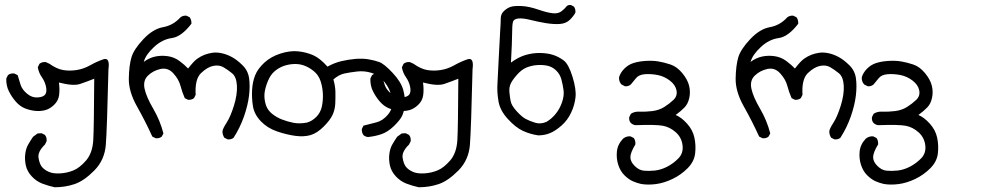

<svg xmlns="http://www.w3.org/2000/svg" viewBox="-20 -460 4040 791"><path d="M205.1 311.5Q178.7 305.7 154.3 296.4Q129.9 287.1 110.8 266.6Q91.8 246.1 86.4 221.7Q81.1 197.3 84 174.3Q86.9 151.4 96.2 135.3Q105.5 119.1 116.2 103.5L134.8 89.8L151.4 88.9L165 95.7Q173.8 106.4 171.9 122.1L165 135.7Q134.8 165 138.7 189.9Q142.6 214.8 152.3 227.1Q162.1 239.3 180.2 247.6Q198.2 255.9 227.1 254.4Q255.9 252.9 282.2 242.2Q308.6 231.4 335 200.7Q361.3 169.9 364.3 116.2Q367.2 62.5 368.2 -135.7Q338.9 -124 310.5 -114.3Q282.2 -104.5 222.7 -120.1Q226.6 -92.8 223.6 -68.8Q220.7 -44.9 202.6 -27.8Q184.6 -10.7 165 -5.9Q145.5 -1 123.5 -3.4Q101.6 -5.9 81.5 -14.2Q61.5 -22.5 44.9 -41.5Q28.3 -60.5 16.6 -84Q4.9 -107.4 5.9 -136.7L12.7 -150.4Q23.4 -159.2 39.1 -157.2L52.7 -150.4Q58.6 -129.9 64.9 -110.4Q71.3 -90.8 91.8 -73.7Q112.3 -56.6 136.2 -58.6Q160.2 -60.5 167 -71.8Q173.8 -83 169.4 -103.5Q165 -124 152.3 -142.1Q139.6 -160.2 135.7 -182.6L142.6 -197.3Q154.3 -206.1 168.9 -204.1L183.6 -197.3Q213.9 -175.8 240.2 -171.4Q266.6 -167 295.4 -171.4Q324.2 -175.8 351.1 -190.9Q377.9 -206.1 406.2 -215.8Q433.6 -224.6 426.8 -174.8Q420.9 73.2 416 136.2Q411.1 199.2 368.7 242.2Q326.2 285.2 287.6 298.3Q249 311.5 205.1 311.5Z M918 114.3 904.3 107.4Q896.5 95.7 896.5 81.1Q897.5 70.3 913.6 45.4Q929.7 20.5 943.8 -24.9Q958 -70.3 956.1 -106.9Q954.1 -143.6 936 -158.2Q918 -172.9 900.4 -183.1Q882.8 -193.4 858.4 -188.5Q834 -183.6 808.1 -158.7Q782.2 -133.8 786.1 -69.3L779.3 -55.7Q769.5 -47.9 754.9 -48.8L741.2 -55.7Q730.5 -80.1 723.6 -106.4Q716.8 -132.8 694.3 -157.7Q671.9 -182.6 641.1 -175.8Q610.4 -168.9 589.4 -148.4Q568.4 -127.9 575.7 -94.2Q583 -60.5 611.3 -12.2Q639.6 36.1 653.3 89.8L646.5 102.5Q636.7 111.3 621.1 109.4L607.4 102.5Q579.1 40 544.4 -21.5Q509.8 -83 510.7 -136.7Q511.7 -190.4 521.5 -223.6Q531.2 -256.8 570.8 -298.8Q610.4 -340.8 651.9 -348.1Q693.4 -355.5 723.6 -388.7Q733.4 -396.5 748 -395.5L761.7 -388.7Q769.5 -377 768.6 -362.3Q727.5 -308.6 688 -303.2Q648.4 -297.9 614.3 -266.1Q580.1 -234.4 572.3 -205.1Q594.7 -221.7 619.6 -227.1Q644.5 -232.4 671.4 -228.5Q698.2 -224.6 719.7 -208.5Q741.2 -192.4 754.9 -177.7Q778.3 -208 793 -218.3Q807.6 -228.5 822.8 -234.4Q837.9 -240.2 855.5 -242.7Q873 -245.1 893.6 -240.7Q914.1 -236.3 935.1 -225.1Q956.1 -213.9 979 -191.4Q1002 -168.9 1006.3 -137.2Q1010.7 -105.5 1005.9 -65.4Q1001 -25.4 984.9 20.5Q968.8 66.4 942.4 107.4Q933.6 115.2 918 114.3Z M1496.1 104.5Q1485.4 103.5 1477.5 96.7Q1469.7 85.9 1470.7 71.3L1477.5 57.6Q1504.9 50.8 1531.2 43.9Q1557.6 37.1 1578.6 11.7Q1599.6 -13.7 1595.7 -43Q1591.8 -72.3 1583.5 -90.8Q1575.2 -109.4 1557.6 -129.9Q1540 -150.4 1510.7 -159.7Q1481.4 -168.9 1451.7 -165.5Q1421.9 -162.1 1398.9 -157.2Q1376 -152.3 1353.5 -132.8Q1361.3 -105.5 1361.8 -82.5Q1362.3 -59.6 1361.3 -34.7Q1360.4 -9.8 1350.6 12.2Q1340.8 34.2 1313.5 61.5Q1286.1 88.9 1258.8 96.7Q1231.4 104.5 1195.8 99.6Q1160.2 94.7 1120.6 81.1Q1081.1 67.4 1054.2 39.1Q1027.3 10.7 1022 -22.9Q1016.6 -56.6 1018.6 -89.8Q1020.5 -123 1031.2 -149.9Q1042 -176.8 1068.8 -201.7Q1095.7 -226.6 1135.3 -239.3Q1174.8 -252 1208 -248.5Q1241.2 -245.1 1269.5 -232.9Q1297.9 -220.7 1329.1 -185.5Q1357.4 -201.2 1386.2 -208Q1415 -214.8 1443.8 -217.3Q1472.7 -219.7 1497.1 -215.8Q1521.5 -211.9 1542 -204.6Q1562.5 -197.3 1597.7 -159.7Q1632.8 -122.1 1641.6 -88.4Q1650.4 -54.7 1647.5 -26.4Q1644.5 2 1635.7 19Q1627 36.1 1602.1 60.1Q1577.1 84 1551.3 92.8Q1525.4 101.6 1496.1 104.5ZM1245.1 44.9Q1265.6 39.1 1283.2 21.5Q1300.8 3.9 1306.2 -22Q1311.5 -47.9 1310.1 -75.2Q1308.6 -102.5 1300.3 -127Q1292 -151.4 1272 -167.5Q1252 -183.6 1230.5 -190.9Q1209 -198.2 1183.6 -195.8Q1158.2 -193.4 1137.7 -183.6Q1117.2 -173.8 1103 -158.2Q1088.9 -142.6 1078.6 -112.8Q1068.4 -83 1069.3 -62Q1070.3 -41 1077.1 -22.9Q1084 -4.9 1101.6 9.3Q1119.1 23.4 1141.6 32.2Q1164.1 41 1189 45.9Q1213.9 50.8 1245.1 44.9Z M1705.1 311.5Q1678.7 305.7 1654.3 296.4Q1629.9 287.1 1610.8 266.6Q1591.8 246.1 1586.4 221.7Q1581.1 197.3 1584 174.3Q1586.9 151.4 1596.2 135.3Q1605.5 119.1 1616.2 103.5L1634.8 89.8L1651.4 88.9L1665 95.7Q1673.8 106.4 1671.9 122.1L1665 135.7Q1634.8 165 1638.7 189.9Q1642.6 214.8 1652.3 227.1Q1662.1 239.3 1680.2 247.6Q1698.2 255.9 1727.1 254.4Q1755.9 252.9 1782.2 242.2Q1808.6 231.4 1835 200.7Q1861.3 169.9 1864.3 116.2Q1867.2 62.5 1868.2 -135.7Q1838.9 -124 1810.5 -114.3Q1782.2 -104.5 1722.7 -120.1Q1726.6 -92.8 1723.6 -68.8Q1720.7 -44.9 1702.6 -27.8Q1684.6 -10.7 1665 -5.9Q1645.5 -1 1623.5 -3.4Q1601.6 -5.9 1581.5 -14.2Q1561.5 -22.5 1544.9 -41.5Q1528.3 -60.5 1516.6 -84Q1504.9 -107.4 1505.9 -136.7L1512.7 -150.4Q1523.4 -159.2 1539.1 -157.2L1552.7 -150.4Q1558.6 -129.9 1564.9 -110.4Q1571.3 -90.8 1591.8 -73.7Q1612.3 -56.6 1636.2 -58.6Q1660.2 -60.5 1667 -71.8Q1673.8 -83 1669.4 -103.5Q1665 -124 1652.3 -142.1Q1639.6 -160.2 1635.7 -182.6L1642.6 -197.3Q1654.3 -206.1 1668.9 -204.1L1683.6 -197.3Q1713.9 -175.8 1740.2 -171.4Q1766.6 -167 1795.4 -171.4Q1824.2 -175.8 1851.1 -190.9Q1877.9 -206.1 1906.2 -215.8Q1933.6 -224.6 1926.8 -174.8Q1920.9 73.2 1916 136.2Q1911.1 199.2 1868.7 242.2Q1826.2 285.2 1787.6 298.3Q1749 311.5 1705.1 311.5Z M2197.3 97.7Q2164.1 92.8 2134.3 79.1Q2104.5 65.4 2072.3 30.3Q2040 -4.9 2033.7 -42.5Q2027.3 -80.1 2029.3 -113.3Q2031.2 -146.5 2034.7 -220.7Q2038.1 -294.9 2040.5 -330.6Q2043 -366.2 2043 -384.3Q2043 -402.3 2056.6 -415Q2070.3 -427.7 2085 -432.1Q2099.6 -436.5 2129.4 -435.1Q2159.2 -433.6 2197.8 -420.4Q2236.3 -407.2 2258.3 -405.3Q2280.3 -403.3 2293.9 -414.1Q2307.6 -424.8 2313 -432.6Q2318.4 -440.4 2332 -439.5L2344.7 -432.6Q2351.6 -422.9 2350.6 -408.2Q2343.8 -394.5 2328.1 -378.9Q2312.5 -363.3 2287.1 -361.3Q2261.7 -359.4 2229 -364.7Q2196.3 -370.1 2165.5 -377.9Q2134.8 -385.7 2115.2 -383.8Q2095.7 -381.8 2092.8 -367.7Q2089.8 -353.5 2089.8 -321.8Q2089.8 -290 2085 -202.1Q2115.2 -224.6 2145 -233.4Q2174.8 -242.2 2205.1 -241.7Q2235.4 -241.2 2258.3 -233.9Q2281.2 -226.6 2301.8 -211.4Q2322.3 -196.3 2338.4 -144.5Q2354.5 -92.8 2351.1 -60.1Q2347.7 -27.3 2333 3.9Q2318.4 35.2 2293.5 57.1Q2268.6 79.1 2246.1 88.4Q2223.6 97.7 2197.3 97.7ZM2231.4 42Q2252.9 29.3 2269.5 8.8Q2286.1 -11.7 2295.4 -38.6Q2304.7 -65.4 2301.8 -87.9Q2298.8 -110.4 2293 -132.3Q2287.1 -154.3 2271.5 -169.4Q2255.9 -184.6 2236.3 -189Q2216.8 -193.4 2193.8 -191.9Q2170.9 -190.4 2149.9 -182.1Q2128.9 -173.8 2109.4 -151.4Q2089.8 -128.9 2083.5 -114.3Q2077.1 -99.6 2078.6 -81.5Q2080.1 -63.5 2083.5 -44.4Q2086.9 -25.4 2108.4 -2Q2129.9 21.5 2145.5 29.8Q2161.1 38.1 2184.1 45.4Q2207 52.7 2231.4 42Z M2621.1 297.9Q2603.5 293.9 2586.9 286.6Q2570.3 279.3 2553.2 262.7Q2536.1 246.1 2527.3 219.7Q2518.6 193.4 2521.5 164.1Q2524.4 134.8 2546.9 111.3Q2559.6 100.6 2577.1 101.6L2590.8 108.4Q2598.6 118.2 2597.7 134.8Q2577.1 168.9 2577.1 187.5Q2577.1 206.1 2594.7 223.6Q2612.3 241.2 2632.3 243.2Q2652.3 245.1 2677.2 242.7Q2702.1 240.2 2728 227.1Q2753.9 213.9 2774.9 192.4Q2795.9 170.9 2792 138.7Q2788.1 106.4 2764.2 85Q2740.2 63.5 2710.9 58.1Q2681.6 52.7 2598.6 55.7Q2587.9 54.7 2579.1 46.9Q2570.3 37.1 2572.3 22.5L2579.1 8.8Q2593.8 -1 2614.3 0Q2639.6 1 2667.5 -2.4Q2695.3 -5.9 2716.3 -19Q2737.3 -32.2 2754.4 -48.3Q2771.5 -64.5 2767.1 -87.4Q2762.7 -110.4 2739.7 -127.9Q2716.8 -145.5 2689.5 -150.9Q2662.1 -156.2 2636.7 -154.3Q2611.3 -152.3 2599.6 -137.2Q2587.9 -122.1 2579.1 -112.3Q2569.3 -103.5 2554.7 -104.5L2540 -112.3Q2529.3 -124 2530.3 -141.6Q2536.1 -161.1 2552.2 -177.2Q2568.4 -193.4 2589.4 -200.2Q2610.4 -207 2639.2 -209Q2668 -210.9 2691.9 -207Q2715.8 -203.1 2742.2 -194.3Q2768.6 -185.5 2790.5 -159.2Q2812.5 -132.8 2818.8 -107.4Q2825.2 -82 2819.8 -57.1Q2814.5 -32.2 2800.3 -17.6Q2786.1 -2.9 2763.7 13.7Q2787.1 23.4 2810.5 49.3Q2834 75.2 2840.8 106.9Q2847.7 138.7 2843.8 172.4Q2839.8 206.1 2812.5 233.4Q2785.2 260.7 2750.5 277.3Q2715.8 293.9 2682.6 298.3Q2649.4 302.7 2621.1 297.9Z M3418 114.3 3404.3 107.4Q3396.5 95.7 3396.5 81.1Q3397.5 70.3 3413.6 45.4Q3429.7 20.5 3443.8 -24.9Q3458 -70.3 3456.1 -106.9Q3454.1 -143.6 3436 -158.2Q3418 -172.9 3400.4 -183.1Q3382.8 -193.4 3358.4 -188.5Q3334 -183.6 3308.1 -158.7Q3282.2 -133.8 3286.1 -69.3L3279.3 -55.7Q3269.5 -47.9 3254.9 -48.8L3241.2 -55.7Q3230.5 -80.1 3223.6 -106.4Q3216.8 -132.8 3194.3 -157.7Q3171.9 -182.6 3141.1 -175.8Q3110.4 -168.9 3089.4 -148.4Q3068.4 -127.9 3075.7 -94.2Q3083 -60.5 3111.3 -12.2Q3139.6 36.1 3153.3 89.8L3146.5 102.5Q3136.7 111.3 3121.1 109.4L3107.4 102.5Q3079.1 40 3044.4 -21.5Q3009.8 -83 3010.7 -136.7Q3011.7 -190.4 3021.5 -223.6Q3031.2 -256.8 3070.8 -298.8Q3110.4 -340.8 3151.9 -348.1Q3193.4 -355.5 3223.6 -388.7Q3233.4 -396.5 3248 -395.5L3261.7 -388.7Q3269.5 -377 3268.6 -362.3Q3227.5 -308.6 3188 -303.2Q3148.4 -297.9 3114.3 -266.1Q3080.1 -234.4 3072.3 -205.1Q3094.7 -221.7 3119.6 -227.1Q3144.5 -232.4 3171.4 -228.5Q3198.2 -224.6 3219.7 -208.5Q3241.2 -192.4 3254.9 -177.7Q3278.3 -208 3293 -218.3Q3307.6 -228.5 3322.8 -234.4Q3337.9 -240.2 3355.5 -242.7Q3373 -245.1 3393.6 -240.7Q3414.1 -236.3 3435.1 -225.1Q3456.1 -213.9 3479 -191.4Q3502 -168.9 3506.3 -137.2Q3510.7 -105.5 3505.9 -65.4Q3501 -25.4 3484.9 20.5Q3468.8 66.4 3442.4 107.4Q3433.6 115.2 3418 114.3Z M3621.1 297.9Q3603.5 293.9 3586.9 286.6Q3570.3 279.3 3553.2 262.7Q3536.1 246.1 3527.3 219.7Q3518.6 193.4 3521.5 164.1Q3524.4 134.8 3546.9 111.3Q3559.6 100.6 3577.1 101.6L3590.8 108.4Q3598.6 118.2 3597.7 134.8Q3577.1 168.9 3577.1 187.5Q3577.1 206.1 3594.7 223.6Q3612.3 241.2 3632.3 243.2Q3652.3 245.1 3677.2 242.7Q3702.1 240.2 3728 227.1Q3753.9 213.9 3774.9 192.4Q3795.9 170.9 3792 138.7Q3788.1 106.4 3764.2 85Q3740.2 63.5 3710.9 58.1Q3681.6 52.7 3598.6 55.7Q3587.9 54.7 3579.1 46.9Q3570.3 37.1 3572.3 22.5L3579.1 8.8Q3593.8 -1 3614.3 0Q3639.6 1 3667.5 -2.4Q3695.3 -5.9 3716.3 -19Q3737.3 -32.2 3754.4 -48.3Q3771.5 -64.5 3767.1 -87.4Q3762.7 -110.4 3739.7 -127.9Q3716.8 -145.5 3689.5 -150.9Q3662.1 -156.2 3636.7 -154.3Q3611.3 -152.3 3599.6 -137.2Q3587.9 -122.1 3579.1 -112.3Q3569.3 -103.5 3554.7 -104.5L3540 -112.3Q3529.3 -124 3530.3 -141.6Q3536.1 -161.1 3552.2 -177.2Q3568.4 -193.4 3589.4 -200.2Q3610.4 -207 3639.2 -209Q3668 -210.9 3691.9 -207Q3715.8 -203.1 3742.2 -194.3Q3768.6 -185.5 3790.5 -159.2Q3812.5 -132.8 3818.8 -107.4Q3825.2 -82 3819.8 -57.1Q3814.5 -32.2 3800.3 -17.6Q3786.1 -2.9 3763.7 13.7Q3787.1 23.4 3810.5 49.3Q3834 75.2 3840.8 106.9Q3847.7 138.7 3843.8 172.4Q3839.8 206.1 3812.5 233.4Q3785.2 260.7 3750.5 277.3Q3715.8 293.9 3682.6 298.3Q3649.4 302.7 3621.1 297.9Z"/></svg>

Font: NaikaiFont
Style: Regular
Weight: 400
Version: Version 1.67